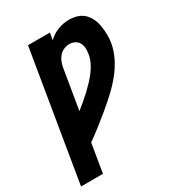

<svg xmlns="http://www.w3.org/2000/svg" viewBox="-180 -846 859 948"><g transform="rotate(-30 250.0 -371.5)"><path d="M1 0 123 -735H248L241 -695Q265 -719 297 -731Q329 -743 360 -743Q384 -743 406.5 -736Q429 -729 445 -713.5Q461 -698 470.5 -677Q480 -656 483.5 -633Q487 -610 487.5 -586Q488 -562 484 -538Q477 -498 458 -460Q439 -422 412 -388.5Q385 -355 353.5 -325.5Q322 -296 289 -268.5Q256 -241 222 -214.5Q188 -188 153 -163L126 0ZM180 -326Q200 -342 218.5 -357.5Q237 -373 255 -390Q273 -407 290 -425Q307 -443 321.5 -462.5Q336 -482 346.5 -504Q357 -526 360 -548Q363 -565 362 -581Q361 -597 353.5 -610.5Q346 -624 332 -631Q318 -638 302 -638Q287 -638 271 -631.5Q255 -625 244 -612.5Q233 -600 227 -585Q221 -570 218 -554Z"/></g></svg>

Font: Iosevka SS04 Extrabold
Style: Italic
Weight: 800
Italic angle: -9°
Monospace: yes
Designer: Belleve Invis
Foundry: Belleve Invis
Version: Version 19.0.0; ttfautohint (v1.8.4)